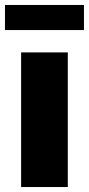

<svg xmlns="http://www.w3.org/2000/svg" viewBox="-23 -753 358 773"><path d="M250 0V-542H62V0ZM315 -632V-733H-3V-632Z"/></svg>

Font: Montserrat-Alt1 ExtBd
Style: Regular
Weight: 800
Designer: Differentunic
Foundry: Differentunic
Version: Version 7.222